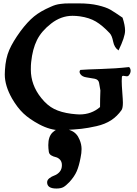

<svg xmlns="http://www.w3.org/2000/svg" viewBox="-20 -756 798 1116"><path d="M260.7 86.9Q260.7 37.1 286.1 13.2Q311.5 -10.7 339.8 -10.7Q360.4 -10.7 392.6 2.9Q426.8 16.6 442.4 55.7Q454.1 83 454.1 110.4Q454.1 133.8 448.2 161.1Q439.5 208 426.3 238.8Q413.1 269.5 383.8 301.8Q362.3 324.2 347.7 332Q333 339.8 307.6 339.8Q253.9 339.8 253.9 303.7Q253.9 290 267.1 279.8Q280.3 269.5 296.9 263.7Q313.5 257.8 326.7 242.7Q339.8 227.5 339.8 204.1Q339.8 183.6 328.6 171.9Q317.4 160.2 303.7 157.2Q290 154.3 277.8 147Q265.6 139.6 263.7 126Q260.7 105.5 260.7 86.9ZM686.5 -116.2Q661.1 -80.1 626 -57.1Q590.8 -34.2 541.5 -22.9Q492.2 -11.7 453.1 -7.3Q414.1 -2.9 349.6 0Q345.7 0 339.8 0.5Q334 1 331.1 1Q272.5 1 208 -33.2Q151.4 -63.5 116.2 -96.7Q81.1 -129.9 49.8 -183.6Q7.8 -257.8 7.8 -323.2Q7.8 -340.8 8.8 -349.6Q12.7 -417 33.7 -465.3Q54.7 -513.7 99.6 -575.2Q139.6 -628.9 177.7 -660.2Q215.8 -691.4 275.4 -716.8Q290 -723.6 303.2 -727.5Q316.4 -731.4 333.5 -733.4Q350.6 -735.4 357.9 -735.8Q365.2 -736.3 389.2 -736.3Q413.1 -736.3 419.9 -736.3H438.5Q502.9 -736.3 549.8 -725.1Q596.7 -713.9 620.6 -700.2Q644.5 -686.5 692.4 -653.3Q707 -608.4 707 -578.1Q707 -541 668.9 -462.9Q644.5 -479.5 637.7 -514.2Q630.9 -548.8 618.2 -562.5Q575.2 -608.4 537.1 -630.9Q499 -653.3 444.3 -661.1Q422.9 -664.1 401.4 -664.1Q335 -664.1 277.3 -619.1Q220.7 -575.2 194.8 -522.9Q168.9 -470.7 161.1 -394.5Q159.2 -379.9 159.2 -351.6Q159.2 -261.7 219.7 -186.5Q254.9 -142.6 294.9 -122.6Q335 -102.5 394.5 -94.7Q427.7 -90.8 442.4 -90.8Q511.7 -90.8 561.5 -133.8Q561.5 -159.2 562 -181.6Q562.5 -204.1 563 -214.8Q563.5 -225.6 563.5 -230.5Q563.5 -231.4 555.7 -275.4Q551.8 -293.9 530.3 -298.3Q508.8 -302.7 483.4 -306.2Q458 -309.6 447.3 -325.2Q437.5 -339.8 447.3 -349.6Q482.4 -352.5 567.4 -355Q652.3 -357.4 730.5 -366.2Q739.3 -357.4 739.3 -344.7Q739.3 -330.1 727.5 -316.4Q723.6 -312.5 716.8 -312.5Q712.9 -312.5 706.1 -314Q699.2 -315.4 696.3 -315.4Q689.5 -315.4 688.5 -308.6Q687.5 -300.8 687.5 -285.2Q687.5 -261.7 690.9 -218.3Q694.3 -174.8 694.3 -159.2Q694.3 -127.9 686.5 -116.2Z"/></svg>

Font: LPEducational
Style: Medium
Weight: 500
Designer: Based on Essays1743, by John Stracke, which says:

Based on the typeface in a 1743 English translation of the essays of 
Version: Version 001.204